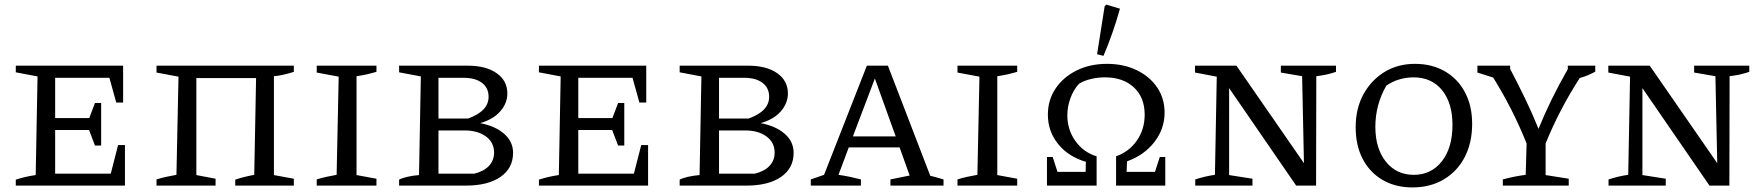

<svg xmlns="http://www.w3.org/2000/svg" viewBox="-20 -811 7700 839"><path d="M496 -177H526V0H49V-26Q92 -40 136 -46L144 -477L49 -495V-524H518V-363H488L458 -471H221V-295H370L395 -361H422V-175H395L369 -243H221V-52H464Z M838 -470V-46L922 -30V0H664V-27Q686 -34 707.5 -38.5Q729 -43 751 -47L760 -476L664 -494V-524H1264V-497Q1245 -491 1222.5 -485.5Q1200 -480 1177 -478V-46L1264 -30V0H1008V-26Q1029 -33 1049 -38Q1069 -43 1091 -47L1099 -470Z M1364 0V-27Q1386 -34 1407.5 -38.5Q1429 -43 1451 -47L1460 -476L1364 -494V-524H1625V-497Q1608 -492 1587 -487Q1566 -482 1538 -478V-46L1625 -30V0Z M2078 -273Q2145 -260 2183.5 -226Q2222 -192 2222 -143Q2222 -76 2167 -38Q2112 0 2016 0H1724V-26Q1737 -33 1761 -38.5Q1785 -44 1811 -46L1819 -477L1724 -495V-524H2024Q2104 -524 2150.5 -491Q2197 -458 2197 -403Q2197 -360 2166 -324.5Q2135 -289 2078 -273ZM2006 -471H1896V-293H2025Q2115 -325 2115 -388Q2115 -427 2086 -449Q2057 -471 2006 -471ZM2010 -241H1896V-52H2052Q2094 -62 2116.5 -86Q2139 -110 2139 -144Q2139 -189 2103 -215Q2067 -241 2010 -241Z M2782 -177H2812V0H2335V-26Q2378 -40 2422 -46L2430 -477L2335 -495V-524H2804V-363H2774L2744 -471H2507V-295H2656L2681 -361H2708V-175H2681L2655 -243H2507V-52H2750Z M3304 -273Q3371 -260 3409.5 -226Q3448 -192 3448 -143Q3448 -76 3393 -38Q3338 0 3242 0H2950V-26Q2963 -33 2987 -38.5Q3011 -44 3037 -46L3045 -477L2950 -495V-524H3250Q3330 -524 3376.5 -491Q3423 -458 3423 -403Q3423 -360 3392 -324.5Q3361 -289 3304 -273ZM3232 -471H3122V-293H3251Q3341 -325 3341 -388Q3341 -427 3312 -449Q3283 -471 3232 -471ZM3236 -241H3122V-52H3278Q3320 -62 3342.5 -86Q3365 -110 3365 -144Q3365 -189 3329 -215Q3293 -241 3236 -241Z M4045 -43Q4061 -39 4070 -36.5Q4079 -34 4103 -27V0H3871V-27L3955 -44L3911 -167H3689L3644 -47Q3672 -43 3695 -38Q3718 -33 3742 -27V0H3523V-27L3581 -47L3768 -524H3860ZM3707 -215H3894L3803 -468Z M4164 0V-27Q4186 -34 4207.5 -38.5Q4229 -43 4251 -47L4260 -476L4164 -494V-524H4425V-497Q4408 -492 4387 -487Q4366 -482 4338 -478V-46L4425 -30V0Z M4555 0V-125H4580L4601 -60H4724L4725 -104Q4649 -126 4604 -181.5Q4559 -237 4559 -310Q4559 -374 4592.5 -424Q4626 -474 4684.5 -503Q4743 -532 4817 -532Q4890 -532 4947 -504.5Q5004 -477 5036.5 -429Q5069 -381 5069 -319Q5069 -248 5024.5 -190.5Q4980 -133 4905 -106L4903 -60H5027L5048 -125H5072V0H4857V-128Q4914 -148 4948 -197Q4982 -246 4982 -310Q4982 -385 4935 -429Q4888 -473 4808 -473Q4778 -473 4748 -466Q4718 -459 4695 -445Q4671 -419 4657.5 -382Q4644 -345 4644 -307Q4644 -244 4679.5 -194.5Q4715 -145 4772 -128V0ZM4802 -567 4774 -574 4807 -783 4814 -791 4874 -773Q4844 -666 4802 -567Z M5577 -524H5818V-497Q5794 -489 5775 -485Q5756 -481 5732 -478L5731 0H5644L5351 -426V-46L5453 -30V0H5203V-27Q5225 -34 5246 -39Q5267 -44 5289 -47L5297 -476L5202 -494V-524H5383L5678 -98L5670 -478L5577 -494Z M6152 8Q6078 8 6022 -24.5Q5966 -57 5935 -116Q5904 -175 5904 -255Q5904 -337 5938 -399Q5972 -461 6030 -496.5Q6088 -532 6163 -532Q6238 -532 6294.5 -499Q6351 -466 6382 -407Q6413 -348 6413 -270Q6413 -187 6380.5 -124.5Q6348 -62 6289 -27Q6230 8 6152 8ZM6158 -47Q6234 -47 6280.5 -106Q6327 -165 6327 -265Q6327 -361 6281.5 -417Q6236 -473 6157 -473Q6127 -473 6096.5 -464.5Q6066 -456 6038 -437Q5990 -353 5990 -257Q5990 -162 6036 -104.5Q6082 -47 6158 -47Z M6547 0V-27Q6599 -41 6647 -47L6651 -184Q6591 -334 6505 -472L6436 -494V-524H6579V-510Q6614 -443 6645 -379Q6676 -315 6703 -248Q6728 -310 6759.5 -374.5Q6791 -439 6831 -509V-524H6951V-498Q6919 -480 6883 -470Q6838 -400 6801 -329Q6764 -258 6734 -184V-46L6835 -30V0Z M7383 -524H7624V-497Q7600 -489 7581 -485Q7562 -481 7538 -478L7537 0H7450L7157 -426V-46L7259 -30V0H7009V-27Q7031 -34 7052 -39Q7073 -44 7095 -47L7103 -476L7008 -494V-524H7189L7484 -98L7476 -478L7383 -494Z"/></svg>

Font: Piazzolla SC
Style: Regular
Weight: 400
Designer: Juan Pablo del Peral
Foundry: Huerta Tipografica
Version: Version 1.330